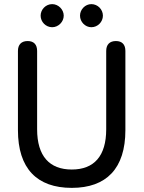

<svg xmlns="http://www.w3.org/2000/svg" viewBox="-20 -899 696 931"><path d="M328 12C496 12 588 -82 588 -268V-652C588 -683 572 -700 542 -700C512 -700 495 -683 495 -652V-272C495 -142 436 -77 328 -77C220 -77 160 -142 160 -272V-652C160 -683 144 -700 114 -700C84 -700 67 -683 67 -652V-268C67 -82 159 12 328 12ZM177 -823C177 -793 202 -767 233 -767C263 -767 289 -793 289 -823C289 -853 263 -879 233 -879C202 -879 177 -853 177 -823ZM368 -823C368 -793 393 -767 423 -767C454 -767 479 -793 479 -823C479 -853 454 -879 423 -879C393 -879 368 -853 368 -823Z"/></svg>

Font: 寒蝉半圆体
Style: Regular
Weight: 400
Designer: Yoshimichi Ohira & Warren
Foundry: ChillType
Version: Version 1.800;Glyphs 3.1.1 (3135)